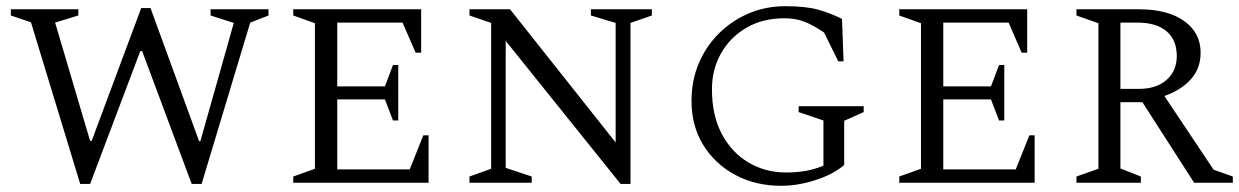

<svg xmlns="http://www.w3.org/2000/svg" viewBox="-20 -590 4001 620"><path d="M239 4 80 -518 15 -540V-560H233V-540L158 -517L271 -135H276L436 -564H466L623 -134H627L735 -516L660 -540V-560H847V-540L788 -517L631 4H599L439 -425H433L271 4Z M927 0V-20L997 -45V-515L927 -540V-560H1340V-420H1322L1280 -517H1069V-311H1223L1249 -380H1266V-201H1249L1223 -269H1069V-43H1303L1347 -153H1364V0Z M1496 0V-20L1566 -45V-516L1496 -540V-560H1627L1968 -130V-516L1888 -540V-560H2085V-540L2016 -516V4H1984L1613 -458V-48L1697 -20V0Z M2503 10Q2419 10 2353.5 -25.5Q2288 -61 2250.5 -122.5Q2213 -184 2213 -264Q2213 -330 2236.5 -385.5Q2260 -441 2302 -482.5Q2344 -524 2398.5 -547Q2453 -570 2516 -570Q2583 -570 2623 -558.5Q2663 -547 2699 -529L2704 -392H2687L2641 -485Q2604 -510 2576 -520.5Q2548 -531 2513 -531Q2443 -531 2390.5 -500.5Q2338 -470 2308.5 -418Q2279 -366 2279 -302Q2279 -217 2311 -157Q2343 -97 2397.5 -65Q2452 -33 2518 -33Q2549 -33 2578 -37.5Q2607 -42 2639 -55V-201L2559 -228V-247H2769V-228L2706 -200V-57Q2669 -26 2612 -8Q2555 10 2503 10Z M2884 0V-20L2954 -45V-515L2884 -540V-560H3297V-420H3279L3237 -517H3026V-311H3180L3206 -380H3223V-201H3206L3180 -269H3026V-43H3260L3304 -153H3321V0Z M3456 0V-20L3527 -45V-515L3456 -540V-560H3658Q3751 -560 3804 -522Q3857 -484 3857 -420Q3857 -369 3825.5 -334Q3794 -299 3740 -280L3899 -42L3961 -20V0H3836L3669 -260H3598V-46L3664 -20V0ZM3653 -517H3598V-303H3658Q3714 -303 3747 -332Q3780 -361 3780 -409Q3780 -461 3747 -489Q3714 -517 3653 -517Z"/></svg>

Font: Spectral SC Light
Style: Regular
Weight: 300
Designer: Jean-Baptiste Levee
Foundry: Production Type
Version: Version 2.001